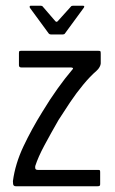

<svg xmlns="http://www.w3.org/2000/svg" viewBox="-20 -649 399 669"><path d="M25 -18Q33 -78 61.5 -138.5Q90 -199 128 -260Q154 -303 180.5 -340Q207 -377 230 -404Q234 -408 234.5 -410.5Q235 -413 228 -414H54Q50 -414 48 -416Q46 -418 46 -422V-464Q46 -470 48 -471Q50 -472 55 -472H322Q329 -472 330 -470Q331 -468 331 -461V-428Q331 -423 327 -415.5Q323 -408 316 -402Q294 -383 270 -354Q246 -325 224.5 -293Q203 -261 184 -231Q157 -184 135 -143Q113 -102 103 -71Q102 -67 103 -62Q104 -57 112 -57H322Q327 -57 328 -55.5Q329 -54 329 -49V-7Q329 -3 327 -1.5Q325 0 319 0H35Q30 0 27.5 -3Q25 -6 25 -18ZM157 -529Q153 -529 150 -532L84 -622Q83 -625 83.5 -627Q84 -629 87 -629H122Q127 -629 129 -626L173 -575Q177 -571 181 -575L227 -626Q229 -629 234 -629H269Q273 -629 273.5 -627Q274 -625 272 -622L206 -532Q204 -529 199 -529Z"/></svg>

Font: Glory
Style: Regular
Weight: 400
Designer: Robert Leuschke
Foundry: Robert Leuschke
Version: Version 1.011